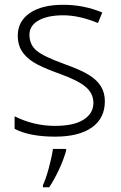

<svg xmlns="http://www.w3.org/2000/svg" viewBox="-20 -561 506 802"><path d="M159.2 212.9Q171.4 186.5 183.6 142.1Q195.8 97.7 201.2 61H256.3V67.9Q245.1 107.9 225.3 149.7Q205.6 191.4 185.5 221.2H159.2ZM418 -138.2Q418 -66.9 363.8 -28.6Q309.6 9.8 210 9.8Q103.5 9.8 41 -22.9V-75.2Q121.1 -35.2 210 -35.2Q288.6 -35.2 329.3 -61.3Q370.1 -87.4 370.1 -130.9Q370.1 -170.9 337.6 -198.2Q305.2 -225.6 231 -252Q151.4 -280.8 119.1 -301.5Q86.9 -322.3 70.6 -348.4Q54.2 -374.5 54.2 -412.1Q54.2 -471.7 104.2 -506.3Q154.3 -541 244.1 -541Q330.1 -541 407.2 -508.8L389.2 -464.8Q311 -497.1 244.1 -497.1Q179.2 -497.1 141.1 -475.6Q103 -454.1 103 -416Q103 -374.5 132.6 -349.6Q162.1 -324.7 248 -293.9Q319.8 -268.1 352.5 -247.3Q385.3 -226.6 401.6 -200.2Q418 -173.8 418 -138.2Z"/></svg>

Font: Zoram GWebM Light
Style: Regular
Weight: 300
Foundry: Ascender Corporation
Version: Version 1.000